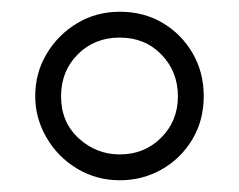

<svg xmlns="http://www.w3.org/2000/svg" viewBox="-20 -720 407 327"><path d="M327 -556Q327 -515 307.5 -482.5Q288 -450 255.5 -431.5Q223 -413 184 -413Q144 -413 111 -433Q78 -453 59 -486Q40 -519 40 -556Q40 -596 59.5 -628.5Q79 -661 111.5 -680.5Q144 -700 184 -700Q225 -700 257 -681Q289 -662 308 -629.5Q327 -597 327 -556ZM184 -656Q141 -656 112.5 -627.5Q84 -599 84 -556Q84 -512 114 -484.5Q144 -457 184 -457Q226 -457 254.5 -485.5Q283 -514 283 -556Q283 -598 255 -627Q227 -656 184 -656Z"/></svg>

Font: Kulim Park ExtraLight
Style: Regular
Weight: 275
Designer: Noponies / Dale Sattler
Foundry: Noponies
Version: Version 1.000; ttfautohint (v1.8.3)